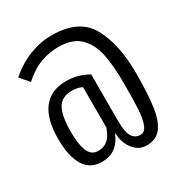

<svg xmlns="http://www.w3.org/2000/svg" viewBox="-139 -593 705 754"><g transform="rotate(-30 213.0 -216.0)"><path d="M416 -202.1Q416 -106.9 407.5 -49.8Q398.9 7.3 376.2 35.9Q353.5 64.5 311.5 64.5Q283.7 64.5 264.6 47.6Q245.6 30.8 236.3 6.8Q227.1 -17.1 228 -37.1H225.1Q196.8 32.2 127.9 32.7Q72.8 32.7 47.1 -11Q21.5 -54.7 21.5 -129.9Q21.5 -221.7 57.1 -267.3Q92.8 -313 160.6 -313Q187 -313 209.5 -307.4Q231.9 -301.8 260.7 -286.6V-76.7Q260.7 -23.9 273.7 -3.9Q286.6 16.1 310.1 16.1Q330.6 16.1 340.3 -9.8Q350.1 -35.6 352.3 -76.4Q354.5 -117.2 354.5 -190.4Q354.5 -271.5 343.3 -325.7Q332 -379.9 298.8 -412.1Q265.6 -444.3 202.1 -444.3Q161.6 -444.3 122.1 -430.2Q82.5 -416 41 -378.9L6.3 -419.4Q52.7 -459 102.3 -478Q151.9 -497.1 201.7 -497.1Q325.7 -497.1 370.8 -415.8Q416 -334.5 416 -202.1ZM78.6 -129.9Q78.6 -73.7 91.6 -43Q104.5 -12.2 134.8 -12.2Q157.7 -12.2 172.1 -22.5Q186.5 -32.7 193.4 -44.4Q200.2 -56.2 208 -74.7V-259.3Q187.5 -269 162.6 -269Q115.7 -269 97.2 -235.6Q78.6 -202.1 78.6 -129.9Z"/></g></svg>

Font: Amiri Typewriter
Style: Regular
Weight: 400
Monospace: yes
Designer: Khaled Hosny
Version: Version 1.1